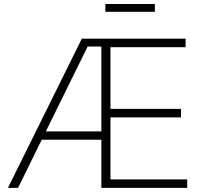

<svg xmlns="http://www.w3.org/2000/svg" viewBox="-20 -916 983 936"><path d="M18.6 0 378.9 -727.5H884.8V-686H518.6V-385.3H862.3V-343.8H518.6V-41.5H892.6V0H474.1V-689H407.2L67.9 0ZM168 -234.9V-275.4H496.6V-234.9ZM734.9 -896.5V-858.4H493.7V-896.5Z"/></svg>

Font: Inter 24pt ExtraLight
Style: Regular
Weight: 250
Designer: Rasmus Andersson
Foundry: rsms
Version: Version 4.001;git-66647c0bb